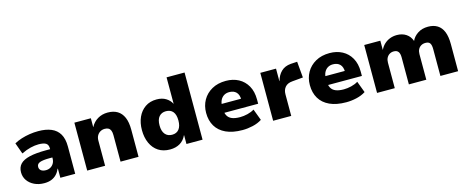

<svg xmlns="http://www.w3.org/2000/svg" viewBox="-38 -1320 4736 1947"><g transform="rotate(-15 2330.0 -347.0)"><path d="M249 11Q191 11 145.5 -11Q100 -33 74 -70.5Q48 -108 48 -156Q48 -209 79 -242Q110 -275 177 -291Q244 -307 352 -307H416V-220H361Q328 -220 303.5 -217Q279 -214 262.5 -208Q246 -202 238 -191Q230 -180 230 -164Q230 -140 248 -126Q266 -112 299 -112Q325 -112 346.5 -124Q368 -136 381 -158.5Q394 -181 394 -210V-314Q394 -355 369 -370Q344 -385 292 -385Q254 -385 208 -374Q162 -363 111 -338L69 -455Q105 -475 146.5 -488Q188 -501 233 -508Q278 -515 324 -515Q404 -515 460 -491.5Q516 -468 545.5 -418Q575 -368 575 -287V0H419V-96H416Q402 -63 379.5 -39Q357 -15 325 -2Q293 11 249 11Z M701 0V-503H874V-410H875Q901 -460 947.5 -487.5Q994 -515 1052 -515Q1113 -515 1154.5 -490Q1196 -465 1218 -414.5Q1240 -364 1240 -284V0H1051V-278Q1051 -308 1043.5 -326.5Q1036 -345 1021 -354Q1006 -363 982 -363Q956 -363 935 -351Q914 -339 901.5 -317Q889 -295 889 -265V0Z M1570 11Q1498 11 1447.5 -22Q1397 -55 1370 -115Q1343 -175 1343 -252Q1343 -328 1369.5 -387Q1396 -446 1446 -480.5Q1496 -515 1566 -515Q1624 -515 1663.5 -490.5Q1703 -466 1722 -428H1723V-705H1912V0H1743V-92H1741Q1718 -41 1674 -15Q1630 11 1570 11ZM1628 -128Q1675 -128 1700.5 -160Q1726 -192 1726 -252Q1726 -313 1700.5 -344Q1675 -375 1627 -375Q1581 -375 1554.5 -344Q1528 -313 1528 -252Q1528 -192 1554.5 -160Q1581 -128 1628 -128Z M2331 11Q2227 11 2157 -21.5Q2087 -54 2052 -113Q2017 -172 2017 -252Q2017 -327 2050.5 -386Q2084 -445 2146 -480Q2208 -515 2293 -515Q2368 -515 2426 -484Q2484 -453 2517.5 -394Q2551 -335 2551 -250V-206H2169V-300H2407L2397 -286Q2397 -342 2370.5 -369Q2344 -396 2297 -396Q2265 -396 2241.5 -381.5Q2218 -367 2204.5 -340Q2191 -313 2191 -273V-256Q2191 -208 2206.5 -178.5Q2222 -149 2255 -135.5Q2288 -122 2340 -122Q2378 -122 2419 -132Q2460 -142 2490 -161L2535 -41Q2493 -14 2438.5 -1.5Q2384 11 2331 11Z M2653 0V-503H2818V-372H2820Q2835 -431 2873.5 -468.5Q2912 -506 2975 -511L3043 -515L3058 -346L2946 -336Q2894 -332 2868.5 -302.5Q2843 -273 2843 -227V0Z M3420 11Q3316 11 3246 -21.5Q3176 -54 3141 -113Q3106 -172 3106 -252Q3106 -327 3139.5 -386Q3173 -445 3235 -480Q3297 -515 3382 -515Q3457 -515 3515 -484Q3573 -453 3606.5 -394Q3640 -335 3640 -250V-206H3258V-300H3496L3486 -286Q3486 -342 3459.5 -369Q3433 -396 3386 -396Q3354 -396 3330.5 -381.5Q3307 -367 3293.5 -340Q3280 -313 3280 -273V-256Q3280 -208 3295.5 -178.5Q3311 -149 3344 -135.5Q3377 -122 3429 -122Q3467 -122 3508 -132Q3549 -142 3579 -161L3624 -41Q3582 -14 3527.5 -1.5Q3473 11 3420 11Z M3744 0V-503H3913V-407H3914Q3930 -441 3956 -465Q3982 -489 4015.5 -502Q4049 -515 4089 -515Q4145 -515 4185.5 -488Q4226 -461 4243 -412Q4262 -455 4307 -485Q4352 -515 4416 -515Q4474 -515 4514 -490Q4554 -465 4574.5 -414.5Q4595 -364 4595 -284V0H4409V-282Q4409 -324 4396 -343.5Q4383 -363 4348 -363Q4322 -363 4302 -351Q4282 -339 4271.5 -318Q4261 -297 4261 -268V0H4078V-282Q4078 -324 4063 -343.5Q4048 -363 4016 -363Q3990 -363 3970.5 -350.5Q3951 -338 3940.5 -317Q3930 -296 3930 -268V0Z"/></g></svg>

Font: Nunito Sans 8pt Black
Style: Regular
Weight: 900
Version: Version 3.101;gftools[0.9.27]